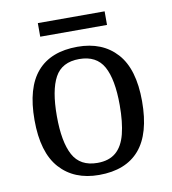

<svg xmlns="http://www.w3.org/2000/svg" viewBox="-78 -743 734 821"><g transform="rotate(-10 288.5 -332.5)"><path d="M287 10Q179 10 117 -59Q55 -128 55 -269Q55 -409 114.5 -477.5Q174 -546 290 -546Q398 -546 460 -477.5Q522 -409 522 -269Q522 -128 462.5 -59Q403 10 287 10ZM289 -42Q339 -42 369 -67.5Q399 -93 412 -144Q425 -195 425 -269Q425 -381 394 -437Q363 -493 288 -493Q213 -493 182.5 -437Q152 -381 152 -269Q152 -157 183 -99.5Q214 -42 289 -42ZM141 -616V-675H431V-616Z"/></g></svg>

Font: Noto Serif Sinhala
Style: Regular
Weight: 400
Designer: Jelle Bosma - Monotype Design Team
Foundry: Monotype Imaging Inc.
Version: Version 2.006